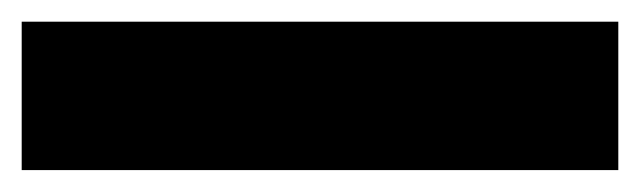

<svg xmlns="http://www.w3.org/2000/svg" viewBox="-54 10 590 177"><path d="M-34 30H516V166.8H-34Z"/></svg>

Font: Unbounded
Style: Regular
Weight: 400
Designer: Luke Prowse, Jean-Baptiste Morizot, Fátima Lázaro, Florian Runge
Foundry: NaN
Version: Version 1.701;gftools[0.9.28.dev5+ged2979d]